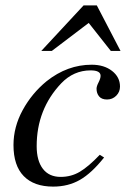

<svg xmlns="http://www.w3.org/2000/svg" viewBox="-20 -681 484 712"><path d="M427 -492H391L309 -596L172 -492H133L290 -661H339ZM350 -107 366 -97Q320 -39 276.5 -14Q233 11 177 11Q106 11 68 -28Q30 -67 30 -143Q30 -210 64 -272.5Q98 -335 153 -380Q230 -441 320 -441Q366 -441 395.5 -418Q425 -395 425 -360Q425 -340 411 -326Q397 -312 377 -312Q357 -312 347.5 -323.5Q338 -335 338 -352Q338 -361 345.5 -375.5Q353 -390 353 -400Q353 -420 316 -420Q253 -420 207 -372Q116 -276 116 -139Q116 -85 139 -55Q162 -25 205 -25Q244 -25 276 -44Q308 -63 350 -107Z"/></svg>

Font: STIX
Style: Italic
Weight: 400
Italic angle: -16.33°
Designer: MicroPress Inc., with final additions and corrections provided by Coen Hoffman, Elsevier (retired)
Version: Version 1.1.1